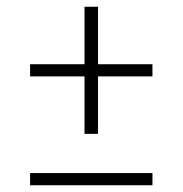

<svg xmlns="http://www.w3.org/2000/svg" viewBox="-20 -548 540 568"><path d="M270 -152H230V-322H69V-358H230V-528H270V-358H431V-322H270ZM69 0V-36H431V0Z"/></svg>

Font: Iosevka Term Curly Extralight
Style: Regular
Weight: 200
Designer: Belleve Invis
Foundry: Belleve Invis
Version: Version 32.3.0